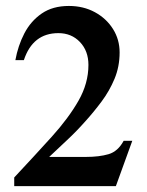

<svg xmlns="http://www.w3.org/2000/svg" viewBox="-20 -632 498 652"><path d="M429.2 -153.8 373.5 0H28.3V-29.3Q98.6 -104.5 155.8 -167.7Q212.9 -231 246.6 -290Q280.3 -349.1 280.3 -411.6Q280.3 -459 251.5 -489.3Q222.7 -519.5 178.2 -519.5Q91.3 -519.5 61 -427.7H32.2Q41 -476.6 62.7 -518.6Q84.5 -560.5 121.8 -586.2Q159.2 -611.8 213.9 -611.8Q263.2 -611.8 302.2 -590.6Q341.3 -569.3 363.8 -533.4Q386.2 -497.6 386.2 -454.1Q386.2 -405.8 368.9 -364.3Q351.6 -322.8 324.7 -286.9Q297.9 -251 269.5 -219.7Q239.7 -186 208 -156.5Q176.3 -127 147 -99.1H271.5Q316.9 -99.1 348.6 -108.4Q380.4 -117.7 399.9 -153.8Z"/></svg>

Font: Scheherazade New SemiBold
Style: Regular
Weight: 600
Designer: SIL International
Foundry: SIL International
Version: Version 4.000